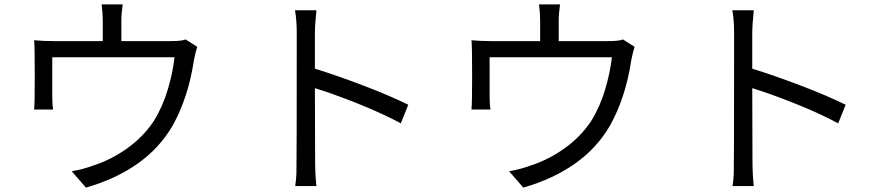

<svg xmlns="http://www.w3.org/2000/svg" viewBox="-20 -821 4040 878"><path d="M373 37 308 -38Q362 -47 412 -66Q489 -91 562 -143Q635 -195 683 -267Q724 -333 747.5 -412.5Q771 -492 778 -559H219V-380Q219 -343 223 -320H136Q139 -348 139 -472Q139 -613 136 -637Q177 -633 229 -633H450V-726Q450 -758 445 -801H541Q535 -758 535 -726V-633H759Q815 -633 828 -641L882 -607Q875 -586 867 -547Q841 -374 769 -246Q652 -44 373 37Z M1427 30H1330Q1334 5 1335.5 -27.5Q1337 -60 1337 -670Q1337 -730 1329 -774H1427Q1420 -704 1420 -670V-507Q1523 -475 1643.5 -429Q1764 -383 1847 -342L1813 -257Q1727 -303 1617 -347Q1507 -391 1420 -418L1421 -88Q1421 -22 1427 30Z M2373 37 2308 -38Q2362 -47 2412 -66Q2489 -91 2562 -143Q2635 -195 2683 -267Q2724 -333 2747.5 -412.5Q2771 -492 2778 -559H2219V-380Q2219 -343 2223 -320H2136Q2139 -348 2139 -472Q2139 -613 2136 -637Q2177 -633 2229 -633H2450V-726Q2450 -758 2445 -801H2541Q2535 -758 2535 -726V-633H2759Q2815 -633 2828 -641L2882 -607Q2875 -586 2867 -547Q2841 -374 2769 -246Q2652 -44 2373 37Z M3427 30H3330Q3334 5 3335.5 -27.5Q3337 -60 3337 -670Q3337 -730 3329 -774H3427Q3420 -704 3420 -670V-507Q3523 -475 3643.5 -429Q3764 -383 3847 -342L3813 -257Q3727 -303 3617 -347Q3507 -391 3420 -418L3421 -88Q3421 -22 3427 30Z"/></svg>

Font: Source Han Sans & Saira Hybrid
Style: Regular
Weight: 400
Designer: Ryoko NISHIZUKA 西塚涼子 (kana & ideographs); Paul D. Hunt (Latin, Greek & Cyrillic); Wenlong ZHANG 张文龙 (bopomofo); Sandoll 
Foundry: Adobe Systems Incorporated
Version: Version 1.00;August 2, 2021;FontCreator 13.0.0.2675 64-bit